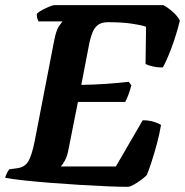

<svg xmlns="http://www.w3.org/2000/svg" viewBox="-35 -724 717 744"><path d="M460 0Q431 0 382 -2Q333 -4 275.5 -7.5Q218 -11 161 -15.5Q104 -20 57.5 -25Q11 -30 -15 -35Q-12 -46 -7.5 -54.5Q-3 -63 1 -68L31 -72Q61 -76 74.5 -98.5Q88 -121 99 -175L174 -562Q182 -606 193.5 -622.5Q205 -639 207 -641H114Q112 -645 109.5 -653Q107 -661 108 -671Q115 -678 129 -685.5Q143 -693 156.5 -698.5Q170 -704 175 -704H598Q614 -696 633.5 -679Q653 -662 662 -644Q647 -584 628 -534.5Q609 -485 596 -463Q577 -462 557.5 -466.5Q538 -471 529 -476L531 -620Q517 -626 478 -632Q439 -638 383 -638Q357 -638 343 -626Q329 -614 322.5 -596Q316 -578 312 -561L280 -395Q330 -396 375 -399Q420 -402 464 -407L474 -393Q468 -371 461.5 -354Q455 -337 450 -329H267L231 -148Q226 -120 217 -103Q208 -86 200 -79H414L518 -258Q543 -258 562.5 -251.5Q582 -245 589 -240Q583 -204 573 -167Q563 -130 552.5 -97.5Q542 -65 534 -46Q527 -38 512 -27Q497 -16 482.5 -8Q468 0 460 0Z"/></svg>

Font: Texturina 72pt 72pt ExtraBold
Style: Italic
Weight: 800
Italic angle: -11°
Designer: Guillermo Torres Carreño
Foundry: Omnibus-Type
Version: Version 1.002; ttfautohint (v1.8.3)